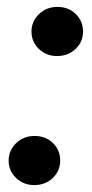

<svg xmlns="http://www.w3.org/2000/svg" viewBox="-20 -528 265 555"><path d="M79 7Q48 7 26.5 -13.5Q5 -34 5 -64Q5 -93 26.5 -114Q48 -135 80 -135Q112 -135 133 -114.5Q154 -94 154 -64Q154 -34 132.5 -13.5Q111 7 79 7ZM145 -366Q114 -366 92.5 -386.5Q71 -407 71 -437Q71 -466 92.5 -487Q114 -508 146 -508Q178 -508 199 -487.5Q220 -467 220 -437Q220 -407 198.5 -386.5Q177 -366 145 -366Z"/></svg>

Font: DM Sans 36pt SemiBold
Style: Italic
Weight: 600
Italic angle: -10°
Designer: Colophon Foundry, Jonny Pinhorn
Foundry: Colophon Foundry
Version: Version 4.004;gftools[0.9.30]